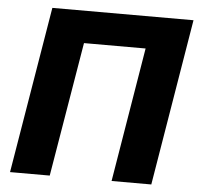

<svg xmlns="http://www.w3.org/2000/svg" viewBox="-52 -781 863 835"><g transform="rotate(5 379.5 -364.0)"><path d="M759.3 -727.5 638.7 0H465.3L562.5 -586.9H293.5L195.3 0H22L143.1 -727.5Z"/></g></svg>

Font: Inter Tight ExtraBold
Style: Italic
Weight: 800
Italic angle: -9.39999°
Designer: Rasmus Andersson
Foundry: rsms
Version: Version 3.004